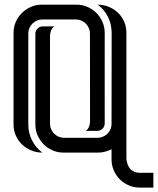

<svg xmlns="http://www.w3.org/2000/svg" viewBox="-20 -664 689 838"><path d="M649.4 154.8H589.8Q564.5 154.8 542 145Q519.5 135.3 502.9 118.7Q486.3 102.1 476.6 79.6Q466.8 57.1 466.8 31.7V-12.7Q453.6 -5.9 439 -2Q424.3 2 408.7 2H256.8Q231.4 2 209.2 -7.8Q187 -17.6 170.4 -34.4Q153.8 -51.3 144 -73.5Q134.3 -95.7 134.3 -121.1V-516.6Q134.3 -529.8 143.8 -539.3Q153.3 -548.8 166.5 -548.8H217.3Q207 -542 202.6 -530.3Q198.2 -518.6 198.2 -506.8V-124Q198.2 -111.3 203.1 -100.1Q208 -88.9 216.3 -80.6Q224.6 -72.3 235.8 -67.4Q247.1 -62.5 259.8 -62.5H405.8Q417.5 -62.5 428.2 -66.9Q439 -71.3 447.3 -78.9Q455.6 -86.4 460.7 -96.7Q465.8 -106.9 466.8 -118.7L467.3 -520.5Q467.3 -557.1 451.7 -589.4Q436 -621.6 406.7 -643.6Q432.6 -643.6 455.3 -634Q478 -624.5 495.1 -608.2Q512.2 -591.8 522 -569.3Q531.7 -546.9 531.7 -520.5V29.3Q533.2 42 536.9 53Q540.5 64 547.6 72.3Q554.7 80.6 565.7 85.4Q576.7 90.3 592.8 90.3H649.4ZM39.1 -520.5Q39.1 -545.9 48.8 -568.1Q58.6 -590.3 75.4 -607.2Q92.3 -624 114.5 -633.8Q136.7 -643.6 162.1 -643.6H314Q339.4 -643.6 361.8 -633.8Q384.3 -624 400.9 -607.4Q417.5 -590.8 427.2 -568.4Q437 -545.9 437 -520.5V-125.5Q437 -111.8 427.5 -102.3Q418 -92.8 404.3 -92.8H354Q364.3 -99.6 368.7 -111.3Q373 -123 373 -134.8L372.6 -517.6Q372.6 -530.3 367.7 -541.5Q362.8 -552.7 354.5 -561Q346.2 -569.3 335 -574.2Q323.7 -579.1 311 -579.1H165Q152.3 -579.1 141.1 -574.2Q129.9 -569.3 121.6 -561Q113.3 -552.7 108.4 -541.5Q103.5 -530.3 103.5 -517.6V-121.1Q103.5 -84.5 119.4 -52.2Q135.3 -20 164.6 2Q138.7 2 116 -7.6Q93.3 -17.1 76.2 -33.4Q59.1 -49.8 49.1 -72.3Q39.1 -94.7 39.1 -121.1Z"/></svg>

Font: Isar CAT
Style: Regular
Weight: 400
Designer: Digitized by Peter Wiegel
Foundry: CAT-Fonts, Peter Wiegel
Version: Version 1.000; ttfautohint (v1.3)